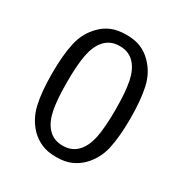

<svg xmlns="http://www.w3.org/2000/svg" viewBox="-155 -763 851 894"><g transform="rotate(30 270.0 -316.5)"><path d="M59.5 -316.5Q59.5 -414.5 74.2 -480.8Q89 -547 134.5 -592.5Q158.5 -617.5 191.2 -631.2Q224 -645 271 -645Q317.5 -645 349.2 -631.2Q381 -617.5 405.5 -592.5Q451 -547 465.8 -480.8Q480.5 -414.5 480.5 -316.5Q480.5 -218 465.8 -152.2Q451 -86.5 405.5 -40.5Q381 -16 348.8 -2Q316.5 12 270 12Q223.5 12 191.5 -2Q159.5 -16 134.5 -40.5Q89.5 -86.5 74.5 -152.2Q59.5 -218 59.5 -316.5ZM140 -316.5Q140 -223 151 -168Q162 -113 189.5 -83Q204 -66.5 223.8 -57.8Q243.5 -49 270 -49Q296.5 -49 316.2 -57.8Q336 -66.5 350.5 -83Q378 -113 389 -168Q400 -223 400 -316.5Q400 -410 389 -465Q378 -520 350.5 -550Q336 -566.5 316.2 -575.2Q296.5 -584 270 -584Q243.5 -584 223.8 -575.2Q204 -566.5 189.5 -550Q162 -520 151 -465Q140 -410 140 -316.5Z"/></g></svg>

Font: Signika Light Light
Style: Regular
Weight: 300
Version: Version 2.001